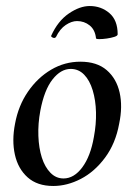

<svg xmlns="http://www.w3.org/2000/svg" viewBox="-20 -604 445 638"><path d="M157 14Q104 14 72 -14.5Q40 -43 29.5 -90Q19 -137 30 -193Q41 -253 73 -299.5Q105 -346 150 -372.5Q195 -399 247 -399Q302 -399 334.5 -371Q367 -343 377.5 -296.5Q388 -250 376 -193Q364 -127 329 -80Q294 -33 248.5 -9.5Q203 14 157 14ZM191 -11Q226 -11 253.5 -48Q281 -85 292 -149Q300 -191 299 -231Q298 -271 288 -304Q278 -337 259.5 -356Q241 -375 215 -375Q182 -375 154.5 -340Q127 -305 114 -236Q106 -193 107.5 -152.5Q109 -112 119 -80.5Q129 -49 147.5 -30Q166 -11 191 -11ZM299 -477Q296 -505 278 -519.5Q260 -534 236 -534Q218 -534 198.5 -521Q179 -508 166 -481Q162 -476 155.5 -479Q149 -482 150 -485Q172 -534 208.5 -559Q245 -584 278 -584Q316 -584 343.5 -560.5Q371 -537 371 -490Q371 -485 360 -481.5Q349 -478 335 -476Q321 -474 310 -474Q299 -474 299 -477Z"/></svg>

Font: Cormorant SemiBold
Style: Italic
Weight: 600
Italic angle: -10°
Designer: Christian Thalmann (Catharsis Fonts)
Foundry: Catharsis Fonts
Version: Version 4.000